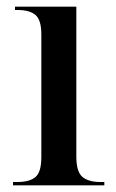

<svg xmlns="http://www.w3.org/2000/svg" viewBox="-20 -556 347 576"><path d="M19 0V-10H32Q69 -10 86.5 -25Q104 -40 104 -84V-453Q104 -496 86.5 -511Q69 -526 33 -526H25V-536H209V-86Q209 -41 227 -25.5Q245 -10 281 -10H293V0Z"/></svg>

Font: Noto Serif Display SemiCondensed Medium
Style: Regular
Weight: 500
Width: 4
Designer: Monotype Design Team
Foundry: Monotype Imaging Inc.
Version: Version 2.009